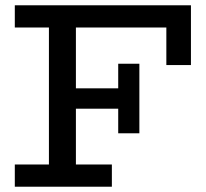

<svg xmlns="http://www.w3.org/2000/svg" viewBox="-20 -706 778 726"><path d="M609 -460V-602H36V-686H702V-460ZM36 0V-84H403V0ZM165 -47V-638H267V-47ZM210 -295V-372H471V-295ZM427 -202V-465H507V-202Z"/></svg>

Font: BioRhyme
Style: Regular
Weight: 400
Designer: Aoife Mooney
Foundry: Aoife Mooney Type
Version: Version 1.600;gftools[0.9.33]